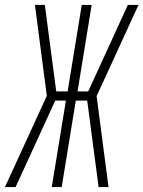

<svg xmlns="http://www.w3.org/2000/svg" viewBox="-35 -755 579 775"><path d="M403 0H363L317 -349H271L214 0H174L231 -349H188L78 -109L28 0H-15L154 -368L106 -735H146L192 -386H238L295 -735H335L278 -386H321L481 -735H524L355 -367Z"/></svg>

Font: Iosevka SS18 Extralight
Style: Italic
Weight: 200
Italic angle: -9°
Monospace: yes
Designer: Belleve Invis
Foundry: Belleve Invis
Version: Version 25.1.1; ttfautohint (v1.8.4)